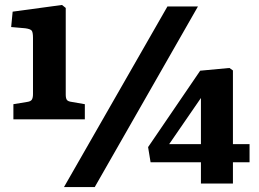

<svg xmlns="http://www.w3.org/2000/svg" viewBox="-20 -740 1043 774"><path d="M34 -259V-320L89 -329Q104 -331 108.5 -338.5Q113 -346 113 -361V-587Q113 -608 108.5 -615.5Q104 -623 82 -626L25 -631L31 -693L230 -720L245 -708V-359Q245 -344 249.5 -337.5Q254 -331 270 -329L322 -320V-259ZM238 14 655 -714H778L362 14ZM790 0V-86H587L577 -147L787 -455L905 -466L919 -456V-159H986V-86H919V0ZM662 -159H790V-345Z"/></svg>

Font: Literata
Style: Bold
Weight: 700
Designer: Latin by Veronika Burian and Jose Scaglione. Greek by Irene Vlachou. Cyrillic by Vera Evstafieva.
Foundry: TypeTogether
Version: Version 3.103; ttfautohint (v1.8.4.7-5d5b);gftools[0.9.29]